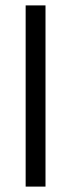

<svg xmlns="http://www.w3.org/2000/svg" viewBox="-20 -691 264 711"><path d="M148.5 -671H75V0H148.5Z"/></svg>

Font: Anek Odia
Style: Regular
Weight: 400
Designer: Yesha Goshar & Mahesh Sahu (Odia), Yesha Goshar (Latin)
Foundry: Ek Type
Version: Version 1.003